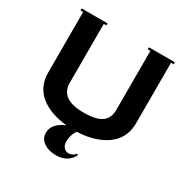

<svg xmlns="http://www.w3.org/2000/svg" viewBox="-201 -869 1211 1248"><g transform="rotate(30 405.0 -245.0)"><path d="M511.2 138.2Q474.6 210 386.2 210Q331.1 210 294.4 184.3Q257.8 158.7 257.8 115.2Q257.8 45.9 349.1 6.8Q291 1.5 242.4 -15.1Q193.8 -31.7 155.8 -60.1Q117.7 -88.4 96.4 -131.8Q75.2 -175.3 75.2 -230V-685.1H55.2V-700.2H250V-685.1H230V-242.2Q230 -120.1 404.8 -120.1Q495.6 -120.1 537.8 -149.2Q580.1 -178.2 580.1 -242.2V-685.1H560.1V-700.2H754.9V-685.1H734.9V-230Q734.9 -183.1 718.8 -144Q702.6 -105 674.8 -77.9Q647 -50.8 607.9 -31.5Q568.8 -12.2 524.4 -2.2Q480 7.8 429.2 9.8Q416.5 24.4 408.7 48.6Q400.9 72.8 400.9 99.1Q400.9 125.5 415.5 141.8Q430.2 158.2 449.2 158.2Q482.4 158.2 502 131.8Z"/></g></svg>

Font: Copperplate CC
Style: Bold
Weight: 700
Designer: indestructible type*
Foundry: Cowboy Collective
Version: Version 1.000